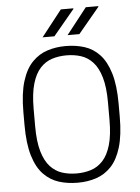

<svg xmlns="http://www.w3.org/2000/svg" viewBox="-60 -932 719 988"><g transform="rotate(-5 300.0 -438.0)"><path d="M300 10Q249 10 204.5 -4Q160 -18 126 -53Q92 -88 73 -150.5Q54 -213 54 -310V-376Q54 -473 73.5 -535.5Q93 -598 127.5 -633Q162 -668 206 -682Q250 -696 298 -696H301Q352 -696 396.5 -682Q441 -668 474.5 -632.5Q508 -597 527 -534.5Q546 -472 546 -376V-310Q546 -214 527 -151.5Q508 -89 474.5 -54Q441 -19 397 -4.5Q353 10 303 10ZM300 -38Q340 -38 374.5 -49Q409 -60 435.5 -88.5Q462 -117 477 -168Q492 -219 492 -298V-388Q492 -467 477 -518Q462 -569 435.5 -597.5Q409 -626 374.5 -637Q340 -648 300 -648Q260 -648 225.5 -637Q191 -626 164.5 -597.5Q138 -569 123 -518Q108 -467 108 -388V-298Q108 -219 123 -168Q138 -117 164.5 -88.5Q191 -60 225.5 -49Q260 -38 300 -38ZM315 -751 421 -886H485L486 -883L376 -751ZM186 -751 292 -886H356L357 -883L247 -751Z"/></g></svg>

Font: Chivo Mono Thin
Style: Regular
Weight: 250
Designer: Hector Gatti
Foundry: Omnibus-Type
Version: Version 1.008